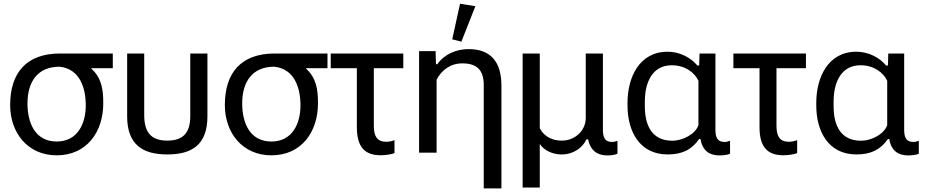

<svg xmlns="http://www.w3.org/2000/svg" viewBox="-20 -830 5036 1044"><path d="M288.1 14.6C452.6 14.6 541.5 -113.8 541.5 -267.6C541.5 -351.1 530.8 -406.7 475.1 -459H593.3V-539.1H306.2C122.6 -539.1 35.2 -433.1 35.2 -258.8C35.2 -107.4 131.3 14.6 288.1 14.6ZM288.1 -60.5C169.4 -60.5 129.4 -164.6 129.4 -267.1C129.4 -385.7 184.6 -467.3 303.7 -467.3C414.6 -455.6 446.3 -351.6 446.3 -257.3C446.3 -157.2 401.9 -60.5 288.1 -60.5Z M889.6 9.8C1023.4 9.8 1107.9 -42.5 1107.9 -197.3V-539.1H1014.6V-199.7C1014.6 -111.8 979.5 -65.4 889.6 -65.4C798.3 -65.4 764.2 -114.3 764.2 -204.6V-539.1H671.4V-197.3C671.4 -43 756.3 9.8 889.6 9.8Z M1455.6 14.6C1620.1 14.6 1709 -113.8 1709 -267.6C1709 -351.1 1698.2 -406.7 1642.6 -459H1760.7V-539.1H1473.6C1290 -539.1 1202.6 -433.1 1202.6 -258.8C1202.6 -107.4 1298.8 14.6 1455.6 14.6ZM1455.6 -60.5C1336.9 -60.5 1296.9 -164.6 1296.9 -267.1C1296.9 -385.7 1352.1 -467.3 1471.2 -467.3C1582 -455.6 1613.8 -351.6 1613.8 -257.3C1613.8 -157.2 1569.3 -60.5 1455.6 -60.5Z M1778.3 -459H1920.4V-138.2C1920.4 -33.7 1961.4 14.2 2048.8 14.2C2073.2 14.2 2109.4 9.8 2125 2.4V-67.9C2111.3 -62.5 2095.2 -59.1 2079.6 -59.1C2030.8 -59.1 2012.7 -89.4 2012.7 -144.5V-459H2172.9V-539.1H1778.3Z M2610.4 194.3H2706.5V-363.8C2706.5 -494.1 2647.9 -563 2527.8 -563C2461.4 -563 2396.5 -535.6 2357.9 -481H2350.6L2348.6 -551.8H2258.8V0H2354V-396.5C2380.9 -449.2 2429.7 -485.4 2494.1 -485.4C2573.2 -485.4 2610.4 -449.2 2610.4 -367.2ZM2488.8 -603.5 2564.9 -796.4 2481.4 -809.6 2439 -616.2Z M2821.8 189.9H2915V-47.4C2937.5 -13.2 2982.4 9.8 3033.7 9.8C3099.6 9.8 3148.4 -27.8 3168.9 -72.3H3177.7C3189.5 -13.2 3227.1 14.6 3279.3 15.1C3297.4 15.1 3321.3 13.7 3337.4 5.9V-64C3327.1 -60.1 3316.4 -58.1 3307.6 -58.1C3270 -58.1 3258.3 -82 3258.3 -124V-539.1H3165V-188.5C3165 -118.2 3104.5 -65.4 3035.6 -65.4C2967.8 -65.4 2930.7 -100.6 2915 -133.3V-539.1H2821.8Z M3610.8 9.8C3689.5 9.8 3741.7 -16.6 3781.2 -73.7H3789.1C3799.3 -10.3 3838.4 15.1 3891.1 15.1C3907.2 15.1 3935.5 13.2 3949.7 5.9V-64.5C3939.5 -60.5 3929.7 -58.1 3919.9 -58.1C3881.8 -58.1 3870.1 -81.5 3870.1 -124.5V-539.1H3783.7L3781.7 -473.6H3772C3735.8 -517.6 3675.3 -548.8 3609.9 -548.8C3455.1 -548.8 3392.1 -407.2 3392.1 -271.5V-256.3C3392.1 -119.6 3454.6 9.8 3610.8 9.8ZM3634.8 -64.9C3526.9 -64.9 3486.3 -145.5 3486.3 -252V-277.3C3486.3 -382.8 3527.3 -475.1 3632.8 -475.1C3705.1 -475.1 3756.8 -436 3777.8 -390.6V-149.4C3762.7 -104.5 3698.2 -64.9 3634.8 -64.9Z M3967.8 -459H4109.9V-138.2C4109.9 -33.7 4150.9 14.2 4238.3 14.2C4262.7 14.2 4298.8 9.8 4314.5 2.4V-67.9C4300.8 -62.5 4284.7 -59.1 4269 -59.1C4220.2 -59.1 4202.1 -89.4 4202.1 -144.5V-459H4362.3V-539.1H3967.8Z M4637.2 9.8C4715.8 9.8 4768.1 -16.6 4807.6 -73.7H4815.4C4825.7 -10.3 4864.7 15.1 4917.5 15.1C4933.6 15.1 4961.9 13.2 4976.1 5.9V-64.5C4965.8 -60.5 4956.1 -58.1 4946.3 -58.1C4908.2 -58.1 4896.5 -81.5 4896.5 -124.5V-539.1H4810.1L4808.1 -473.6H4798.3C4762.2 -517.6 4701.7 -548.8 4636.2 -548.8C4481.4 -548.8 4418.5 -407.2 4418.5 -271.5V-256.3C4418.5 -119.6 4481 9.8 4637.2 9.8ZM4661.1 -64.9C4553.2 -64.9 4512.7 -145.5 4512.7 -252V-277.3C4512.7 -382.8 4553.7 -475.1 4659.2 -475.1C4731.4 -475.1 4783.2 -436 4804.2 -390.6V-149.4C4789.1 -104.5 4724.6 -64.9 4661.1 -64.9Z"/></svg>

Font: Winston
Style: Regular
Weight: 400
Designer: Vernon Adams, Kim Jin-seong, David Berlow, Cristiano Sobral
Foundry: The Winston Project Authors
Version: Version 3.004